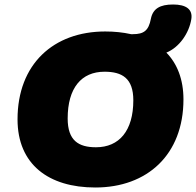

<svg xmlns="http://www.w3.org/2000/svg" viewBox="-20 -822 872 854"><path d="M404 12C635 12 796 -134 796 -380C796 -469 768 -539 720 -588C777 -611 821 -674 831 -737C838 -781 807 -802 750 -802C692 -802 660 -784 651 -738C641 -686 620 -670 571 -670H563C527 -678 489 -682 448 -682C218 -682 58 -537 58 -291C58 -91 196 12 404 12ZM407 -167C329 -167 281 -197 281 -295C281 -431 342 -503 445 -503C523 -503 573 -474 573 -376C573 -240 510 -167 407 -167Z"/></svg>

Font: SN Pro Black
Style: Italic
Weight: 900
Italic angle: -9°
Designer: Tobias Whetton
Foundry: Supernotes
Version: Version 1.001;Glyphs 3.2 (3249)